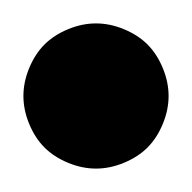

<svg xmlns="http://www.w3.org/2000/svg" viewBox="-126 -144 164 164"><path d="M13 -86Q18 -74 18 -62Q18 -50 13 -38Q8 -26 0 -18Q-8 -10 -20 -5Q-32 0 -44 0Q-56 0 -68 -5Q-80 -10 -88 -18Q-96 -26 -101 -38Q-106 -50 -106 -62Q-106 -74 -101 -86Q-96 -98 -88 -106Q-80 -114 -68 -119Q-56 -124 -44 -124Q-32 -124 -20 -119Q-8 -114 0 -106Q8 -98 13 -86Z"/></svg>

Font: DSEG7 Classic
Style: Light Italic
Weight: 300
Italic angle: -5°
Designer: Keshikan(Twitter:@keshinomi_88pro)
Version: Version 0.46